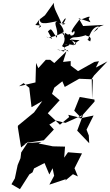

<svg xmlns="http://www.w3.org/2000/svg" viewBox="-20 -1258 780 1358"><path d="M680 -825 648 -820 532 -755 480 -794V-826L426 -820L450 -895L364 -812L335 -835H304L251 -776L235 -813L231 -675L114 -648L147 -670L187 -637L203 -500L279 -543L221 -463L107 -369L106 -359L129 -215L181 -257L130 -180L125 -139L105 -91L85 4L61 45L121 80L188 -25L210 -39L221 -67L295 -105L329 -24L352 -68L363 -15L329 48L446 9L442 19L496 -26L531 -10L507 -68L560 -173L461 -181L434 -143L440 -221L354 -223L253 -243L274 -253L147 -244L290 -266L361 -342L329 -377L375 -405L443 -389L567 -445C553 -408 541 -371 526 -334L611 -245L608 -300L592 -341L642 -441L543 -420L649 -540L648 -554L544 -572L505 -475L556 -423L463 -446L469 -430L404 -376L318 -457L402 -549L348 -594L364 -638L421 -683L438 -643L540 -701L637 -697L631 -558L629 -700L646 -725L740 -824L658 -780ZM607 -1125C641 -1169 537 -1100 544 -1127C553 -1125 459 -1027 495 -1028C516 -1068 520 -966 440 -1026C409 -948 505 -1002 472 -1017C404 -991 441 -1026 410 -1042C403 -1003 465 -1016 400 -1093C495 -1096 393 -1074 428 -1093C456 -1134 446 -1147 415 -1090C392 -1154 357 -1198 361 -1238L298 -1150L258 -1119L235 -1087C209 -1072 309 -1089 253 -1060C279 -1094 237 -1078 264 -1127C250 -1069 341 -1102 407 -1113C334 -1105 401 -1065 381 -991C335 -1064 344 -1057 319 -1036C361 -954 360 -989 308 -998C326 -980 431 -1023 426 -1035C464 -934 386 -937 440 -922C431 -869 428 -908 382 -907C433 -891 457 -919 464 -893C405 -929 456 -926 469 -939C473 -974 489 -938 434 -946C470 -953 539 -914 482 -979C572 -965 550 -997 494 -932C493 -942 560 -943 473 -979C505 -1007 506 -982 587 -1009C588 -1000 635 -1008 618 -965C579 -988 601 -975 603 -978C628 -1060 654 -1066 678 -1073C666 -1046 680 -1058 632 -1023C658 -1039 652 -1062 715 -1082L568 -1074L536 -1129L620 -1101Z"/></svg>

Font: Hussar Lance
Style: ExBdObl
Weight: 700
Foundry: Cannot Into Space Fonts, PlusOne Fonts
Version: Version 2.270